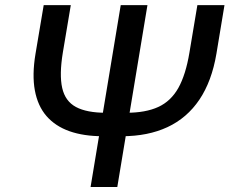

<svg xmlns="http://www.w3.org/2000/svg" viewBox="-20 -748 921 768"><path d="M769.5 -727.5H877.9L845.7 -533.2Q827.1 -422.9 777.6 -349.4Q728 -275.9 649.9 -239.5Q571.8 -203.1 467.8 -203.1H391.6Q314.9 -203.1 258.1 -223.1Q201.2 -243.2 166 -283.7Q130.9 -324.2 119.4 -386.5Q107.9 -448.7 122.1 -533.2L154.8 -727.5H263.2L231.4 -538.1Q216.8 -449.2 228.8 -396.2Q240.7 -343.3 283.7 -320.1Q326.7 -296.9 404.3 -296.9H484.9Q562.5 -296.9 613 -320.1Q663.6 -343.3 693.4 -396.2Q723.1 -449.2 737.8 -538.1ZM462.9 -727.5H569.8L449.2 0H342.3Z"/></svg>

Font: Inter 16pt Medium
Style: Italic
Weight: 500
Italic angle: -9.3988°
Version: Version 4.001;git-66647c0bb